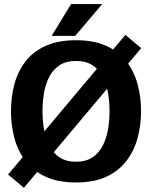

<svg xmlns="http://www.w3.org/2000/svg" viewBox="-20 -870 725 926"><path d="M346.7 10Q259.7 10 199.5 -18Q139.3 -46 102.5 -94.5Q65.7 -143 49.3 -205Q33 -267 33 -334Q33 -402 49.3 -463.5Q65.7 -525 102.5 -573Q139.3 -621 199.5 -648.5Q259.7 -676 346.7 -676Q433.7 -676 493.5 -648.5Q553.3 -621 590.2 -573Q627 -525 643.7 -463.5Q660.3 -402 660.3 -334Q660.3 -267 643.7 -205Q627 -143 590.2 -94.5Q553.3 -46 493.5 -18Q433.7 10 346.7 10ZM346.7 -90Q394.7 -90 426 -111Q457.3 -132 475.5 -167.3Q493.7 -202.7 501 -246.2Q508.3 -289.7 508.3 -334Q508.3 -379 501 -422Q493.7 -465 475.5 -500Q457.3 -535 426 -555.5Q394.7 -576 346.7 -576Q298.7 -576 267.3 -555.5Q236 -535 217.8 -500Q199.7 -465 192.3 -422Q185 -379 185 -334Q185 -289.7 192.3 -246.2Q199.7 -202.7 217.8 -167.3Q236 -132 267.3 -111Q298.7 -90 346.7 -90ZM584.7 -701.7 661 -637.7 95.3 35.7 19 -28.3ZM472.7 -850.3 342.7 -697H229.3L322.7 -850.3Z"/></svg>

Font: Epunda Slab Light
Style: Regular
Weight: 300
Designer: Simon Atzbach
Foundry: typofactur
Version: Version 1.102